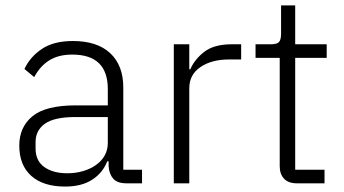

<svg xmlns="http://www.w3.org/2000/svg" viewBox="-20 -675 1267 707"><path d="M445 0Q412 0 397 -17Q382 -34 380 -63V-81H375Q358 -38 319 -13Q280 12 220 12Q139 12 95 -27.5Q51 -67 51 -139Q51 -207 99.5 -247Q148 -287 259 -287H377V-347Q377 -474 246 -474Q195 -474 161 -452.5Q127 -431 106 -391L70 -421Q91 -466 134.5 -495Q178 -524 248 -524Q338 -524 386 -479Q434 -434 434 -353V-50H503V0ZM228 -37Q259 -37 286 -45Q313 -53 333.5 -67.5Q354 -82 365.5 -102.5Q377 -123 377 -149V-244H257Q180 -244 145.5 -219.5Q111 -195 111 -152V-128Q111 -83 143 -60Q175 -37 228 -37Z M620 0V-512H677V-420H681Q696 -456 732 -484Q768 -512 834 -512H868V-456H823Q759 -456 718 -428Q677 -400 677 -350V0Z M1073 0Q1042 0 1026 -17Q1010 -34 1010 -63V-462H921V-512H979Q1000 -512 1007.5 -520.5Q1015 -529 1015 -551V-655H1067V-512H1183V-462H1067V-50H1175V0Z"/></svg>

Font: IBM Plex Thai Light
Style: Regular
Weight: 300
Designer: Mike Abbink, Paul van der Laan, Pieter van Rosmalen, Ben Mitchell, Mark Frömberg
Foundry: Bold Monday
Version: Version 1.0